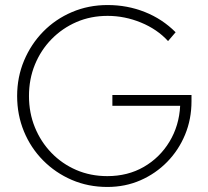

<svg xmlns="http://www.w3.org/2000/svg" viewBox="-20 -731 826 762"><path d="M406 11Q330 11 265 -17Q200 -45 151 -94.5Q102 -144 75 -209.5Q48 -275 48 -350Q48 -425 75.5 -490.5Q103 -556 151.5 -605.5Q200 -655 265.5 -683Q331 -711 407 -711Q485 -711 554.5 -683.5Q624 -656 677 -603L647 -568Q604 -615 539.5 -641.5Q475 -668 407 -668Q340 -668 283.5 -643.5Q227 -619 184.5 -575.5Q142 -532 118.5 -474.5Q95 -417 95 -350Q95 -283 118.5 -225.5Q142 -168 184 -124.5Q226 -81 282.5 -56.5Q339 -32 406 -32Q487 -32 550.5 -68.5Q614 -105 652.5 -168.5Q691 -232 695 -311H426V-354H740V-329Q740 -258 714.5 -196.5Q689 -135 643.5 -88.5Q598 -42 537.5 -15.5Q477 11 406 11Z"/></svg>

Font: Red Hat Display
Style: Regular
Weight: 300
Designer: Pentagram, MCKL
Foundry: Pentagram, MCKL
Version: Version 1.023